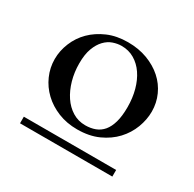

<svg xmlns="http://www.w3.org/2000/svg" viewBox="-90 -765 547 541"><g transform="rotate(30 183.5 -494.0)"><path d="M273.4 -509.8Q273.4 -539.6 266.4 -565.4Q259.3 -591.3 246.3 -610.4Q233.4 -629.4 214.8 -640.4Q196.3 -651.4 173.3 -651.4Q159.7 -651.4 145.5 -646.5Q131.3 -641.6 119.9 -629.6Q108.4 -617.7 101.1 -598.1Q93.8 -578.6 93.8 -549.3Q93.8 -520.5 101.1 -494.6Q108.4 -468.8 121.6 -449Q134.8 -429.2 153.6 -417.7Q172.4 -406.2 195.3 -406.2Q212.9 -406.2 227.3 -411.6Q241.7 -417 252 -429.2Q262.2 -441.4 267.8 -461.2Q273.4 -481 273.4 -509.8ZM33.7 -319.3V-340.8H334V-319.3ZM338.9 -533.2Q338.9 -507.3 328.9 -480.7Q318.8 -454.1 299.1 -432.9Q279.3 -411.6 249.8 -398.2Q220.2 -384.8 181.2 -384.8Q147.5 -384.8 119.1 -396.2Q90.8 -407.7 70.6 -427Q50.3 -446.3 39.1 -471.7Q27.8 -497.1 27.8 -525.4Q27.8 -552.2 38.6 -578.4Q49.3 -604.5 69.3 -624.5Q89.4 -644.5 118.2 -657Q147 -669.4 183.6 -669.4Q218.3 -669.4 246.8 -658.7Q275.4 -647.9 295.9 -629.6Q316.4 -611.3 327.6 -586.4Q338.9 -561.5 338.9 -533.2Z"/></g></svg>

Font: Doulos SIL Viet
Style: Regular
Weight: 400
Designer: Walt Agee, Victor Gaultney, Peter Martin, Debbi Hosken, Becca Hirsbrunner
Foundry: SIL International
Version: Version 5.000